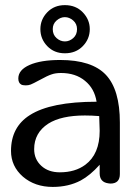

<svg xmlns="http://www.w3.org/2000/svg" viewBox="-20 -737 549 757"><path d="M188 -622.1Q188 -600.1 202.9 -586.9Q217.8 -573.7 235.8 -573.7Q253.9 -573.7 268.8 -586.9Q283.7 -600.1 283.7 -622.1Q283.7 -643.1 268.6 -656.2Q253.4 -669.4 235.8 -669.4Q218.3 -669.4 203.1 -656.2Q188 -643.1 188 -622.1ZM139.2 -622.1Q139.2 -660.2 166.3 -688.5Q193.4 -716.8 235.8 -716.8Q279.3 -716.8 306.6 -688.2Q334 -659.7 334 -622.1Q334 -583.5 306.6 -555.2Q279.3 -526.9 235.8 -526.9Q193.4 -526.9 166.3 -555.2Q139.2 -583.5 139.2 -622.1ZM316.4 -87.4Q373 -129.4 373 -221.2L371.1 -279.3Q341.3 -281.7 314.9 -281.7Q221.2 -281.7 170.4 -249.5Q114.7 -213.4 114.7 -148.9Q114.7 -108.9 143.1 -83Q170.9 -57.6 215.8 -57.6Q276.4 -57.6 316.4 -87.4ZM397.5 -441.9Q452.6 -383.3 452.6 -253.9V-50.8Q452.6 -13.2 415 -13.2L406.7 -14.2Q373.5 -19 373 -52.7V-87.4Q335.4 -45.4 298.3 -25.4Q250 0 188 0Q117.7 0 70.3 -40.5Q23.4 -81.5 23.4 -142.1Q23.4 -236.3 97.7 -283.2Q180.2 -335.9 360.8 -335.9Q352.5 -388.2 314.9 -418.5Q277.8 -449.2 220.7 -449.2Q198.7 -449.2 183.6 -443.8Q168 -439 136.2 -421.4Q109.9 -407.2 101.1 -403.8Q92.3 -400.4 81.5 -400.4Q69.3 -400.4 63.5 -403.8Q52.2 -410.2 52.2 -427.7Q52.2 -461.4 96.7 -481Q141.1 -500.5 216.8 -500.5Q342.3 -500.5 397.5 -441.9Z"/></svg>

Font: inglobal
Style: Regular
Weight: 400
Designer: Andrey Kochetov, Denis Davydov, Evgeny Yurtaev
Foundry: inglobal
Version: Version 1.00 September 25, 2014, initial release